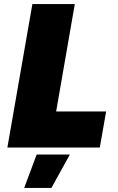

<svg xmlns="http://www.w3.org/2000/svg" viewBox="-20 -720 578 937"><path d="M16 0H467L498 -176H254L345 -700H138ZM98 197H231L321 34H159Z"/></svg>

Font: Fixel Display Black
Style: Italic
Weight: 900
Italic angle: -10°
Designer: AlfaBravo + MacPaw
Foundry: Kyrylo Tkachov, Marchela Mozhyna, Serhii Makarenko, Maria Weinstein, Zakhar Kryvoshyya
Version: Version 1.210;Glyphs 3.2 (3217)